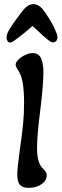

<svg xmlns="http://www.w3.org/2000/svg" viewBox="-20 -903 299 933"><path d="M12 -719Q12 -734 20 -750Q32 -773 57.5 -807.5Q83 -842 97 -859Q118 -883 142 -883Q166 -883 186 -860Q199 -845 220.5 -810Q242 -775 252 -748Q259 -734 259 -722Q259 -711 253 -704Q247 -697 238 -697Q229 -697 222 -703Q202 -716 138 -777Q115 -756 87 -734Q59 -712 46 -703Q35 -696 29 -696Q22 -696 17 -703Q12 -710 12 -719ZM64 -56Q64 -86 76 -172Q87 -248 92 -299Q97 -350 97 -401Q97 -460 90.5 -500Q84 -540 64 -568Q56 -581 56 -588Q56 -600 69.5 -613.5Q83 -627 102.5 -636Q122 -645 139 -645Q168 -645 179.5 -620Q191 -595 191 -549Q191 -515 185.5 -457.5Q180 -400 175 -362Q160 -244 160 -185Q160 -145 167.5 -120Q175 -95 194 -78Q201 -71 204 -65Q207 -59 207 -51Q207 -26 182 -8Q157 10 118 10Q91 10 77.5 -4Q64 -18 64 -56Z"/></svg>

Font: AkayaTelivigala
Style: Regular
Weight: 400
Designer: Vaishnavi Murthy Yerkadithaya ( vaishnavimurthy@gmail.com ), Juan Luis Blanco Aristondo ( juan@blancoletters.com )
Version: Version 1.000